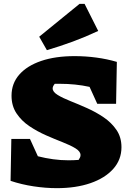

<svg xmlns="http://www.w3.org/2000/svg" viewBox="-20 -965 678 999"><path d="M276 14Q217 14 154.5 4.5Q92 -5 35 -24L39 -242H136L177 -152Q216 -142 256 -136.5Q296 -131 336 -131Q363 -131 389 -133Q393 -139 396 -145Q399 -151 399 -158Q399 -177 373 -193Q347 -209 306 -225Q265 -241 219.5 -261Q174 -281 133 -308.5Q92 -336 66 -375Q40 -414 40 -467Q40 -531 80.5 -577Q121 -623 194.5 -648Q268 -673 368 -673Q425 -673 481 -665.5Q537 -658 588 -643L584 -425H486L446 -513Q373 -529 291 -529Q278 -529 265 -529Q254 -516 254 -505Q254 -487 280 -471Q306 -455 346.5 -439Q387 -423 433 -402.5Q479 -382 519.5 -354.5Q560 -327 586 -289Q612 -251 612 -199Q612 -134 569 -86Q526 -38 450.5 -12Q375 14 276 14ZM224 -704 184 -774 394 -945H420L491 -804Q425 -773 358.5 -748.5Q292 -724 224 -704Z"/></svg>

Font: Piazzolla SC Black
Style: Regular
Weight: 900
Designer: Juan Pablo del Peral
Foundry: Huerta Tipografica
Version: Version 1.330